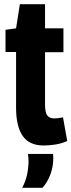

<svg xmlns="http://www.w3.org/2000/svg" viewBox="-20 -678 338 908"><path d="M186 10Q119 10 87.5 -35Q56 -80 56 -169V-432H6V-537L56 -544L74 -658H193V-544H280V-431H193V-184Q193 -145 204 -131.5Q215 -118 236 -118Q255 -118 278 -123L298 -11Q268 2 238.5 6Q209 10 186 10ZM85 210Q102 178 108.5 145.5Q115 113 115 83Q115 74 114 65.5Q113 57 112 50H231Q232 60 232 69Q232 110 218.5 146.5Q205 183 181 210Z"/></svg>

Font: Georama Condensed
Style: Bold
Weight: 700
Width: 3
Designer: Jean-Baptiste Levee
Foundry: Production Type
Version: Version 1.000